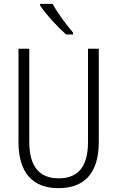

<svg xmlns="http://www.w3.org/2000/svg" viewBox="-20 -967 609 997"><path d="M253 -947H188V-939C217 -894 281 -825 323 -788H359V-798C324 -839 280 -898 253 -947ZM493 -230V-714H437V-230C437 -96 381 -41 285 -41C187 -41 132 -99 132 -231V-714H76V-230C76 -69 150 10 284 10C414 10 493 -63 493 -230Z"/></svg>

Font: Noto Sans Myanmar Condensed Light
Style: Regular
Weight: 300
Width: 3
Designer: Monotype Design Team
Foundry: Monotype Imaging Inc.
Version: Version 2.107